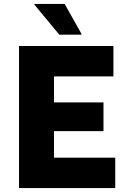

<svg xmlns="http://www.w3.org/2000/svg" viewBox="-20 -953 653 973"><path d="M76.4 0V-720H253.6V0ZM171.6 0V-154H564V0ZM171.6 -288.4V-434H504.4V-288.4ZM171.6 -566V-720H554.8V-566ZM280.6 -777.2 154.5 -929.2V-933.2H307.6L393 -781.2V-777.2Z"/></svg>

Font: Kufam
Style: Regular
Weight: 400
Designer: Wael Morcos, Artur Schmal
Foundry: Original Type
Version: Version 1.301; ttfautohint (v1.8.3)